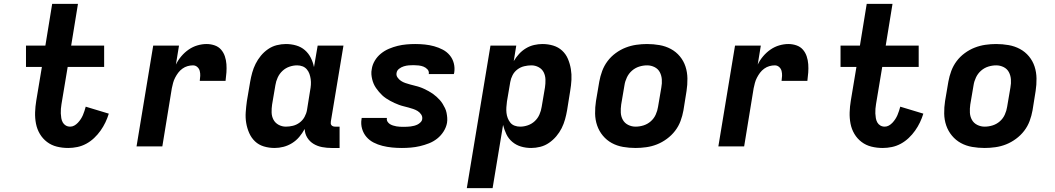

<svg xmlns="http://www.w3.org/2000/svg" viewBox="-20 -755 5440 990"><path d="M332 8Q301 8 273 1Q245 -6 222.5 -23Q200 -40 185.5 -64.5Q171 -89 165.5 -117.5Q160 -146 161 -176Q162 -206 167 -236L196 -410H114V-520H214L249 -735H382L347 -520H517V-410H329L297 -218Q295 -206 294 -194Q293 -182 293.5 -170Q294 -158 296 -146Q298 -134 303.5 -124Q309 -114 319 -108Q329 -102 342 -102Q353 -102 363 -107.5Q373 -113 381.5 -122Q390 -131 396.5 -141Q403 -151 407.5 -161.5Q412 -172 415.5 -183Q419 -194 422 -205L541 -169Q534 -146 523.5 -124Q513 -102 498.5 -81.5Q484 -61 465.5 -43.5Q447 -26 425 -14Q403 -2 379 3Q355 8 332 8Z M684 0 770 -520H903L887 -422Q898 -445 915 -465Q932 -485 953 -499.5Q974 -514 998 -521Q1022 -528 1045 -528Q1067 -528 1087 -521Q1107 -514 1120 -499Q1133 -484 1139.5 -464.5Q1146 -445 1147.5 -424Q1149 -403 1147.5 -381.5Q1146 -360 1143 -338H1010Q1012 -351 1012.5 -364Q1013 -377 1010 -389Q1007 -401 997.5 -409.5Q988 -418 975 -418Q961 -418 947 -414Q933 -410 920.5 -401Q908 -392 899 -380Q890 -368 883 -354.5Q876 -341 872.5 -327.5Q869 -314 866 -300L817 0Z M1396 8Q1367 8 1340.5 0Q1314 -8 1295 -26Q1276 -44 1265 -69Q1254 -94 1249.5 -121Q1245 -148 1247 -176.5Q1249 -205 1253 -234L1270 -334Q1274 -357 1280.5 -380.5Q1287 -404 1298 -426Q1309 -448 1325 -467.5Q1341 -487 1362 -501.5Q1383 -516 1407 -522Q1431 -528 1454 -528Q1482 -528 1507.5 -520.5Q1533 -513 1552 -496.5Q1571 -480 1582.5 -457Q1594 -434 1599 -409L1618 -520H1751L1686 -129Q1685 -123 1685.5 -118Q1686 -113 1689.5 -109Q1693 -105 1698 -103.5Q1703 -102 1709 -102H1731V8H1690Q1665 8 1641 3.5Q1617 -1 1597 -13Q1577 -25 1564.5 -45Q1552 -65 1551 -90Q1539 -68 1523 -49Q1507 -30 1486 -17Q1465 -4 1442 2Q1419 8 1396 8ZM1454 -102Q1472 -102 1490.5 -106.5Q1509 -111 1525 -123Q1541 -135 1550.5 -152.5Q1560 -170 1563 -188L1579 -288Q1582 -303 1583 -318Q1584 -333 1582 -347Q1580 -361 1575.5 -374Q1571 -387 1562 -397.5Q1553 -408 1540 -413Q1527 -418 1512 -418Q1492 -418 1472 -411Q1452 -404 1436.5 -389.5Q1421 -375 1412 -355.5Q1403 -336 1400 -316L1383 -216Q1380 -196 1380.5 -175.5Q1381 -155 1390 -138Q1399 -121 1416.5 -111.5Q1434 -102 1454 -102Z M2052 8Q2026 8 2001 5.5Q1976 3 1952 -3Q1928 -9 1906.5 -20Q1885 -31 1869.5 -49Q1854 -67 1847 -91Q1840 -115 1844 -140L1845 -147H1975V-146Q1973 -136 1978 -128Q1983 -120 1990 -115.5Q1997 -111 2006 -108Q2015 -105 2024 -103.5Q2033 -102 2042 -101.5Q2051 -101 2061 -101Q2070 -101 2079.5 -101.5Q2089 -102 2097.5 -103Q2106 -104 2115.5 -106.5Q2125 -109 2133 -113Q2141 -117 2148.5 -124.5Q2156 -132 2157 -141Q2159 -154 2151.5 -165Q2144 -176 2133.5 -182.5Q2123 -189 2111 -193Q2099 -197 2086.5 -200.5Q2074 -204 2061.5 -207Q2049 -210 2037 -214.5Q2025 -219 2014 -224Q2003 -229 1992 -235Q1981 -241 1970.5 -248Q1960 -255 1951 -263.5Q1942 -272 1934 -281.5Q1926 -291 1919 -301Q1912 -311 1907 -322.5Q1902 -334 1899 -346.5Q1896 -359 1895 -372Q1894 -385 1897 -399Q1900 -421 1912.5 -442Q1925 -463 1944 -478.5Q1963 -494 1985.5 -503.5Q2008 -513 2030.5 -518.5Q2053 -524 2076 -526Q2099 -528 2121 -528Q2146 -528 2170.5 -525.5Q2195 -523 2218.5 -516.5Q2242 -510 2263 -499Q2284 -488 2299 -470Q2314 -452 2320 -428.5Q2326 -405 2322 -380L2320 -373H2190L2191 -374Q2193 -388 2184 -397.5Q2175 -407 2163.5 -411.5Q2152 -416 2138.5 -417.5Q2125 -419 2112 -419Q2100 -419 2087.5 -418Q2075 -417 2062 -413Q2049 -409 2038 -400.5Q2027 -392 2025 -380Q2022 -367 2029.5 -356Q2037 -345 2047.5 -338Q2058 -331 2070 -327Q2082 -323 2094.5 -319.5Q2107 -316 2119.5 -313Q2132 -310 2144 -306Q2156 -302 2167.5 -296.5Q2179 -291 2190 -285Q2201 -279 2211 -272Q2221 -265 2230.5 -256.5Q2240 -248 2248 -239Q2256 -230 2262.5 -219.5Q2269 -209 2274.5 -197.5Q2280 -186 2282.5 -173.5Q2285 -161 2286 -148Q2287 -135 2285 -122Q2281 -99 2267.5 -77.5Q2254 -56 2234.5 -40.5Q2215 -25 2192 -16Q2169 -7 2145.5 -1.5Q2122 4 2098.5 6Q2075 8 2052 8Z M2387 215 2509 -520H2642L2629 -440Q2641 -460 2656.5 -477Q2672 -494 2692 -506Q2712 -518 2734 -523Q2756 -528 2777 -528Q2806 -528 2832.5 -520Q2859 -512 2878.5 -494Q2898 -476 2908.5 -451Q2919 -426 2923.5 -399Q2928 -372 2926.5 -343.5Q2925 -315 2920 -286L2904 -186Q2900 -163 2893.5 -139.5Q2887 -116 2876 -94Q2865 -72 2848.5 -52.5Q2832 -33 2811 -18.5Q2790 -4 2766 2Q2742 8 2719 8Q2691 8 2666 0.5Q2641 -7 2621.5 -23.5Q2602 -40 2591 -63Q2580 -86 2574 -111L2520 215ZM2662 -102Q2682 -102 2702 -109Q2722 -116 2737.5 -130.5Q2753 -145 2761.5 -164.5Q2770 -184 2773 -204L2790 -304Q2793 -324 2792.5 -344.5Q2792 -365 2783.5 -382Q2775 -399 2757.5 -408.5Q2740 -418 2720 -418Q2702 -418 2683 -413.5Q2664 -409 2648 -397Q2632 -385 2623 -367.5Q2614 -350 2611 -332L2594 -232Q2592 -217 2591 -202Q2590 -187 2591.5 -173Q2593 -159 2598 -146Q2603 -133 2611.5 -122.5Q2620 -112 2633.5 -107Q2647 -102 2662 -102Z M3257 8Q3224 8 3192.5 2.5Q3161 -3 3134.5 -17.5Q3108 -32 3088.5 -55.5Q3069 -79 3059 -108Q3049 -137 3048.5 -169.5Q3048 -202 3053 -234L3070 -334Q3075 -362 3085 -389Q3095 -416 3112.5 -439.5Q3130 -463 3154.5 -481Q3179 -499 3206 -509.5Q3233 -520 3261 -524Q3289 -528 3316 -528Q3349 -528 3380.5 -522.5Q3412 -517 3439 -502.5Q3466 -488 3485.5 -464.5Q3505 -441 3514.5 -412Q3524 -383 3524.5 -350.5Q3525 -318 3520 -286L3504 -186Q3499 -158 3489 -131Q3479 -104 3461 -80.5Q3443 -57 3418.5 -39Q3394 -21 3367.5 -10.5Q3341 0 3312.5 4Q3284 8 3257 8ZM3257 -102Q3278 -102 3298.5 -108.5Q3319 -115 3335.5 -129.5Q3352 -144 3361 -164Q3370 -184 3373 -204L3390 -304Q3394 -325 3392.5 -345.5Q3391 -366 3382 -383Q3373 -400 3355 -409Q3337 -418 3317 -418Q3296 -418 3275.5 -411.5Q3255 -405 3238.5 -390.5Q3222 -376 3212.5 -356Q3203 -336 3200 -316L3183 -216Q3180 -195 3181 -174.5Q3182 -154 3191.5 -137Q3201 -120 3219 -111Q3237 -102 3257 -102Z M3684 0 3770 -520H3903L3887 -422Q3898 -445 3915 -465Q3932 -485 3953 -499.5Q3974 -514 3998 -521Q4022 -528 4045 -528Q4067 -528 4087 -521Q4107 -514 4120 -499Q4133 -484 4139.5 -464.5Q4146 -445 4147.5 -424Q4149 -403 4147.5 -381.5Q4146 -360 4143 -338H4010Q4012 -351 4012.5 -364Q4013 -377 4010 -389Q4007 -401 3997.5 -409.5Q3988 -418 3975 -418Q3961 -418 3947 -414Q3933 -410 3920.5 -401Q3908 -392 3899 -380Q3890 -368 3883 -354.5Q3876 -341 3872.5 -327.5Q3869 -314 3866 -300L3817 0Z M4532 8Q4501 8 4473 1Q4445 -6 4422.5 -23Q4400 -40 4385.5 -64.5Q4371 -89 4365.5 -117.5Q4360 -146 4361 -176Q4362 -206 4367 -236L4396 -410H4314V-520H4414L4449 -735H4582L4547 -520H4717V-410H4529L4497 -218Q4495 -206 4494 -194Q4493 -182 4493.5 -170Q4494 -158 4496 -146Q4498 -134 4503.5 -124Q4509 -114 4519 -108Q4529 -102 4542 -102Q4553 -102 4563 -107.5Q4573 -113 4581.5 -122Q4590 -131 4596.5 -141Q4603 -151 4607.5 -161.5Q4612 -172 4615.5 -183Q4619 -194 4622 -205L4741 -169Q4734 -146 4723.5 -124Q4713 -102 4698.5 -81.5Q4684 -61 4665.5 -43.5Q4647 -26 4625 -14Q4603 -2 4579 3Q4555 8 4532 8Z M5057 8Q5024 8 4992.5 2.5Q4961 -3 4934.5 -17.5Q4908 -32 4888.5 -55.5Q4869 -79 4859 -108Q4849 -137 4848.5 -169.5Q4848 -202 4853 -234L4870 -334Q4875 -362 4885 -389Q4895 -416 4912.5 -439.5Q4930 -463 4954.5 -481Q4979 -499 5006 -509.5Q5033 -520 5061 -524Q5089 -528 5116 -528Q5149 -528 5180.5 -522.5Q5212 -517 5239 -502.5Q5266 -488 5285.5 -464.5Q5305 -441 5314.5 -412Q5324 -383 5324.5 -350.5Q5325 -318 5320 -286L5304 -186Q5299 -158 5289 -131Q5279 -104 5261 -80.5Q5243 -57 5218.5 -39Q5194 -21 5167.5 -10.5Q5141 0 5112.5 4Q5084 8 5057 8ZM5057 -102Q5078 -102 5098.5 -108.5Q5119 -115 5135.5 -129.5Q5152 -144 5161 -164Q5170 -184 5173 -204L5190 -304Q5194 -325 5192.5 -345.5Q5191 -366 5182 -383Q5173 -400 5155 -409Q5137 -418 5117 -418Q5096 -418 5075.5 -411.5Q5055 -405 5038.5 -390.5Q5022 -376 5012.5 -356Q5003 -336 5000 -316L4983 -216Q4980 -195 4981 -174.5Q4982 -154 4991.5 -137Q5001 -120 5019 -111Q5037 -102 5057 -102Z"/></svg>

Font: Iosevka Extrabold Extended
Style: Italic
Weight: 800
Width: 7
Italic angle: -9°
Monospace: yes
Designer: Belleve Invis
Foundry: Belleve Invis
Version: Version 32.5.0; ttfautohint (v1.8.4)